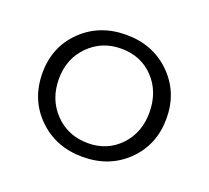

<svg xmlns="http://www.w3.org/2000/svg" viewBox="-82 -519 682 626"><g transform="rotate(20 258.5 -206.5)"><path d="M43 -208Q43 -299 104.5 -358.5Q166 -418 258 -418Q351 -418 412.5 -357.5Q474 -297 474 -206Q474 -115 413 -55Q352 5 259 5Q166 5 104.5 -55.5Q43 -116 43 -208ZM260 -43Q327 -43 371 -89Q415 -135 415 -205Q415 -277 371 -323.5Q327 -370 258 -370Q191 -370 145.5 -324Q100 -278 100 -208Q100 -137 145.5 -90Q191 -43 260 -43Z"/></g></svg>

Font: EauTestText Semilight
Style: Italic
Weight: 300
Italic angle: -12°
Designer: Christian Thalmann (Catharsis Fonts)
Version: Version 0.001;PS 000.001;hotconv 1.0.88;makeotf.lib2.5.64775